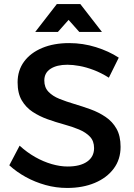

<svg xmlns="http://www.w3.org/2000/svg" viewBox="-20 -922 662 949"><path d="M518 -538Q480 -562 443 -576Q406 -590 373 -596Q340 -602 313 -602Q261 -602 230 -582Q199 -562 199 -524Q199 -490 219.5 -468.5Q240 -447 273.5 -433.5Q307 -420 347.5 -408Q388 -396 428 -381.5Q468 -367 502 -344Q536 -321 556 -285.5Q576 -250 576 -196Q576 -134 542 -88.5Q508 -43 448.5 -18Q389 7 312 7Q257 7 205 -7.5Q153 -22 107.5 -47Q62 -72 26 -105L77 -202Q113 -169 153.5 -146Q194 -123 235.5 -111Q277 -99 314 -99Q376 -99 410.5 -123Q445 -147 445 -190Q445 -225 424.5 -246.5Q404 -268 370.5 -282Q337 -296 296.5 -307Q256 -318 215.5 -332.5Q175 -347 141.5 -369Q108 -391 87.5 -426Q67 -461 67 -515Q67 -574 99 -617.5Q131 -661 188.5 -685Q246 -709 322 -709Q390 -709 454 -689Q518 -669 567 -637ZM261 -902H377L484 -764H372L285 -862H353L266 -764H154Z"/></svg>

Font: Alexandria
Style: Regular
Weight: 400
Designer: Mohamed Gaber
Foundry: Kief Type Foundry
Version: Version 5.100